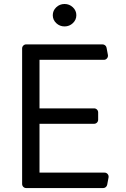

<svg xmlns="http://www.w3.org/2000/svg" viewBox="-20 -952 638 972"><path d="M92 -21V-706.7Q92 -715.2 98 -721.2Q104 -727.3 112.6 -727.3H498.9Q506.4 -727.3 512.3 -722.5Q518.1 -717.7 519.5 -710.2L526.3 -673.7Q526.6 -672.6 526.6 -670.1Q526.6 -661.6 520.6 -655.4Q514.6 -649.1 505.7 -649.1H180V-403.4H456.3Q464.8 -403.4 470.9 -397.4Q476.9 -391.3 476.9 -382.8V-346.2Q476.9 -337.4 470.9 -331.3Q464.8 -325.3 456.3 -325.3H180V-78.1H509.2Q517.8 -78.1 523.8 -72.1Q529.8 -66.1 529.8 -57.5Q529.8 -55 529.5 -53.6L522.7 -17Q521.3 -9.6 515.6 -4.8Q509.9 0 502.5 0H112.6Q104 0 98 -6Q92 -12.1 92 -21ZM247.2 -875Q247.2 -898.4 264.7 -915.1Q282.3 -931.8 306.8 -931.8Q331.3 -931.8 348.9 -915.1Q366.5 -898.4 366.5 -875Q366.5 -851.6 348.9 -834.9Q331.3 -818.2 306.8 -818.2Q282.3 -818.2 264.7 -834.9Q247.2 -851.6 247.2 -875Z"/></svg>

Font: DeltaSans
Style: Regular
Weight: 400
Designer: Rasmus Andersson
Foundry: rsms
Version: Version 3.012